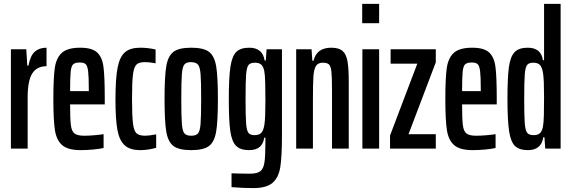

<svg xmlns="http://www.w3.org/2000/svg" viewBox="-20 -763 2936 986"><path d="M36 -510H115L120 -426H126Q136 -478 159 -498Q182 -518 219 -518V-423Q169 -423 145.5 -385.5Q122 -348 122 -263V0H36Z M518 -227H340Q340 -151 344 -120Q348 -89 362.5 -77.5Q377 -66 413 -66Q435 -66 464.5 -68.5Q494 -71 512 -74V-3Q490 2 457.5 5Q425 8 394 8Q329 8 299.5 -17.5Q270 -43 262 -95Q254 -147 254 -254Q254 -363 261.5 -414.5Q269 -466 298 -492Q327 -518 392 -518Q452 -518 478.5 -494Q505 -470 511.5 -419Q518 -368 518 -255ZM340 -295H436V-306Q436 -370 432.5 -397.5Q429 -425 420 -433.5Q411 -442 390 -442Q366 -442 356 -433Q346 -424 343 -395Q340 -366 340 -295Z M573 -253Q573 -360 584 -416Q595 -472 622 -495Q649 -518 700 -518Q739 -518 779 -509V-438Q747 -444 724 -444Q694 -444 681 -431.5Q668 -419 663 -381Q658 -343 658 -257Q658 -167 663 -128.5Q668 -90 681.5 -78Q695 -66 726 -66Q745 -66 782 -73V-4Q740 8 701 8Q646 8 619 -18Q592 -44 582.5 -98Q573 -152 573 -253Z M825 -255Q825 -371 834 -423.5Q843 -476 871 -497Q899 -518 962 -518Q1025 -518 1053 -497Q1081 -476 1090 -423.5Q1099 -371 1099 -255Q1099 -139 1090 -86.5Q1081 -34 1053 -13Q1025 8 962 8Q899 8 871 -13Q843 -34 834 -86.5Q825 -139 825 -255ZM1013 -255Q1013 -346 1010 -382.5Q1007 -419 997 -431Q987 -443 962 -444Q937 -444 927 -432Q917 -420 914 -383Q911 -346 911 -255Q911 -164 914 -127Q917 -90 927 -78Q937 -66 962 -66Q987 -66 997 -78Q1007 -90 1010 -127Q1013 -164 1013 -255Z M1169 198V127Q1187 127 1199 128L1262 129Q1300 129 1316.5 116.5Q1333 104 1338 71.5Q1343 39 1343 -34V-56H1337Q1328 8 1259 8Q1214 8 1192 -14.5Q1170 -37 1162.5 -91Q1155 -145 1155 -254Q1155 -366 1163.5 -421Q1172 -476 1194 -497Q1216 -518 1260 -518Q1329 -518 1339 -452H1345L1349 -510H1428V-69Q1428 40 1419.5 94.5Q1411 149 1379.5 176Q1348 203 1281 203Q1229 203 1169 198ZM1338 -124Q1343 -157 1343 -246Q1343 -297 1342 -338Q1341 -379 1337 -399Q1332 -422 1321 -431.5Q1310 -441 1290 -441Q1266 -441 1256.5 -429.5Q1247 -418 1244 -382Q1241 -346 1241 -255Q1241 -164 1244 -128Q1247 -92 1256 -80.5Q1265 -69 1288 -69Q1310 -69 1321.5 -80.5Q1333 -92 1338 -124Z M1501 -510H1580L1584 -451H1590Q1606 -518 1681 -518Q1720 -518 1739 -501.5Q1758 -485 1764.5 -448.5Q1771 -412 1771 -340V0H1685V-298Q1685 -366 1682 -394.5Q1679 -423 1669.5 -432Q1660 -441 1638 -441Q1613 -441 1602.5 -424Q1592 -407 1589.5 -370.5Q1587 -334 1587 -251V0H1501Z M1840 -644V-743H1927V-644ZM1841 0V-510H1927V0Z M1983 0V-67L2123 -436H1986V-510H2218V-443L2078 -74H2218V0Z M2531 -227H2353Q2353 -151 2357 -120Q2361 -89 2375.5 -77.5Q2390 -66 2426 -66Q2448 -66 2477.5 -68.5Q2507 -71 2525 -74V-3Q2503 2 2470.5 5Q2438 8 2407 8Q2342 8 2312.5 -17.5Q2283 -43 2275 -95Q2267 -147 2267 -254Q2267 -363 2274.5 -414.5Q2282 -466 2311 -492Q2340 -518 2405 -518Q2465 -518 2491.5 -494Q2518 -470 2524.5 -419Q2531 -368 2531 -255ZM2353 -295H2449V-306Q2449 -370 2445.5 -397.5Q2442 -425 2433 -433.5Q2424 -442 2403 -442Q2379 -442 2369 -433Q2359 -424 2356 -395Q2353 -366 2353 -295Z M2586 -256Q2586 -365 2593.5 -419Q2601 -473 2623 -495.5Q2645 -518 2690 -518Q2759 -518 2768 -454H2774V-743H2859V0H2780L2776 -58H2770Q2760 8 2691 8Q2647 8 2625 -13Q2603 -34 2594.5 -89Q2586 -144 2586 -256ZM2768 -111Q2772 -131 2773 -172Q2774 -213 2774 -264Q2774 -354 2769 -386Q2764 -418 2752.5 -429.5Q2741 -441 2719 -441Q2696 -441 2687 -429.5Q2678 -418 2675 -382Q2672 -346 2672 -255Q2672 -164 2675 -128Q2678 -92 2687.5 -80.5Q2697 -69 2721 -69Q2741 -69 2752 -78.5Q2763 -88 2768 -111Z"/></svg>

Font: Saira Ultra Condensed SemiBold
Style: Regular
Weight: 600
Width: 1
Designer: Hector Gatti with collaboration of the Omnibus-Type team
Foundry: Omnibus-Type
Version: Version 1.001; ttfautohint (v1.8)